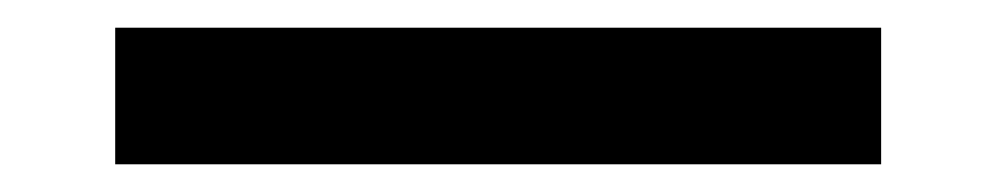

<svg xmlns="http://www.w3.org/2000/svg" viewBox="-20 245 727 140"><path d="M64 364.8H622.5V265.2H64Z"/></svg>

Font: PleaseOptimize
Style: Demi-Bold
Weight: 600
Version: Version 001.000